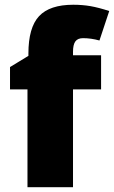

<svg xmlns="http://www.w3.org/2000/svg" viewBox="-20 -785 478 805"><path d="M403.8 -410.2H286.1V0H95.2V-410.2H22V-503.9L99.1 -550.8V-560.1Q99.1 -669.4 143.8 -717.3Q188.5 -765.1 287.1 -765.1Q325.2 -765.1 359.1 -759.3Q393.1 -753.4 438 -738.8L397 -615.2Q361.8 -625 328.1 -625Q306.2 -625 296.1 -611.6Q286.1 -598.1 286.1 -567.9V-553.2H403.8Z"/></svg>

Font: OpenSans-ExtraBold
Style: Regular
Weight: 800
Foundry: Ascender Corporation
Version: Version 1.10